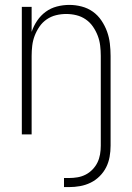

<svg xmlns="http://www.w3.org/2000/svg" viewBox="-20 -548 540 783"><path d="M261 215H241V178H261Q279 178 296.5 175Q314 172 329.5 164Q345 156 357.5 143Q370 130 377.5 114.5Q385 99 388 81.5Q391 64 391 46V-320Q391 -341 388.5 -362Q386 -383 378.5 -402.5Q371 -422 359 -439.5Q347 -457 329.5 -469Q312 -481 291.5 -486Q271 -491 250 -491Q229 -491 208.5 -486Q188 -481 170.5 -469Q153 -457 141 -439.5Q129 -422 121.5 -402.5Q114 -383 111.5 -362Q109 -341 109 -320V0H69V-520H109V-418Q117 -442 131.5 -463.5Q146 -485 166.5 -500Q187 -515 212 -521.5Q237 -528 263 -528Q288 -528 313 -521.5Q338 -515 358.5 -500.5Q379 -486 393.5 -464.5Q408 -443 416.5 -419.5Q425 -396 428 -370.5Q431 -345 431 -320V46Q431 69 427 91.5Q423 114 413 134Q403 154 386.5 170.5Q370 187 349.5 197Q329 207 306.5 211Q284 215 261 215Z"/></svg>

Font: Iosevka Extralight
Style: Regular
Weight: 200
Monospace: yes
Designer: Belleve Invis
Foundry: Belleve Invis
Version: Version 32.0.1; ttfautohint (v1.8.4)